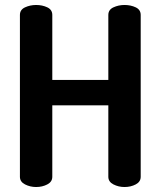

<svg xmlns="http://www.w3.org/2000/svg" viewBox="-20 -751 646 771"><path d="M125 0Q101 0 80.5 -10.5Q60 -21 60 -41V-691Q60 -712 80.5 -721.5Q101 -731 125 -731Q150 -731 170 -721.5Q190 -712 190 -691V-430H415V-691Q415 -712 435.5 -721.5Q456 -731 480 -731Q505 -731 525 -721.5Q545 -712 545 -691V-41Q545 -21 525 -10.5Q505 0 480 0Q456 0 435.5 -10.5Q415 -21 415 -41V-328H190V-41Q190 -21 170 -10.5Q150 0 125 0Z"/></svg>

Font: Dosis
Style: Bold
Weight: 700
Designer: EdgarTolentino, PabloImpallari, IginoMarini
Foundry: EdgarTolentino, PabloImpallari, IginoMarini
Version: Version 3.001; ttfautohint (v1.8.2)